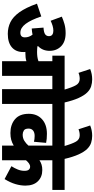

<svg xmlns="http://www.w3.org/2000/svg" viewBox="466 -1402 936 1909"><g transform="rotate(90 934.5 -448.0)"><path d="M498 -211Q498 -138 451 -97.5Q404 -57 317 -57Q254 -57 201 -83Q148 -109 102.5 -172Q57 -235 17 -347L144 -390Q178 -288 217.5 -235Q257 -182 306 -182Q352 -182 352 -227Q352 -269 325 -303Q296 -297 264 -295L255 -412Q303 -415 321.5 -428.5Q340 -442 340 -466Q340 -489 325 -499.5Q310 -510 286 -510Q262 -510 237 -502.5Q212 -495 187 -483L146 -594Q179 -609 219.5 -620.5Q260 -632 310 -632Q395 -632 440.5 -587Q486 -542 486 -473Q486 -402 438 -357Q440 -354 443 -351Q455 -350 468 -349Q481 -348 497 -348Q522 -348 544.5 -351Q567 -354 589 -362V-500H534V-622H1096V-500H1014V0H867V-500H735V0H589V-242Q570 -236 551 -234Q532 -232 512 -232Q505 -232 497 -232Q498 -221 498 -211ZM873 -615Q849 -698 827.5 -735Q806 -772 765 -772Q732 -772 705 -760L667 -876Q715 -896 770 -896Q806 -896 839 -885.5Q872 -875 900.5 -846Q929 -817 954.5 -761.5Q980 -706 1001 -615Z M1869 -500H1574V-372Q1595 -386 1618.5 -393Q1642 -400 1671 -400Q1740 -400 1783 -356Q1826 -312 1826 -232Q1826 -185 1811 -133.5Q1796 -82 1761 -25L1633 -93Q1653 -124 1666 -156.5Q1679 -189 1679 -223Q1679 -253 1667.5 -266Q1656 -279 1638 -279Q1621 -279 1604.5 -267Q1588 -255 1574 -238V0H1428V-116Q1400 -99 1370.5 -91Q1341 -83 1303 -83Q1220 -83 1166 -128.5Q1112 -174 1112 -266Q1112 -348 1165.5 -397Q1219 -446 1311 -446Q1363 -446 1401 -438L1390 -317Q1378 -320 1363.5 -322Q1349 -324 1332 -324Q1297 -324 1278 -308Q1259 -292 1259 -264Q1259 -228 1278 -216.5Q1297 -205 1319 -205Q1354 -205 1380.5 -221.5Q1407 -238 1428 -262V-500H1082V-622H1869Z M1434 -615Q1410 -698 1388.5 -735Q1367 -772 1326 -772Q1293 -772 1266 -760L1228 -876Q1276 -896 1331 -896Q1367 -896 1400 -885.5Q1433 -875 1461.5 -846Q1490 -817 1515.5 -761.5Q1541 -706 1562 -615Z"/></g></svg>

Font: Noto Sans Devanagari SemiCondensed ExtraBold
Style: Regular
Weight: 800
Width: 4
Designer: Jelle Bosma - Monotype Design Team
Foundry: Monotype Imaging Inc.
Version: Version 2.004; ttfautohint (v1.8.4.7-5d5b)